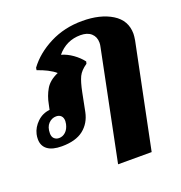

<svg xmlns="http://www.w3.org/2000/svg" viewBox="-156 -681 937 994"><g transform="rotate(-20 313.0 -183.5)"><path d="M448 -404Q451 -416 451 -428Q451 -460 430 -479Q409 -498 371 -498Q293 -498 242 -437Q274 -428 303.5 -407Q333 -386 353 -360L350 -348Q316 -325 303 -298Q290 -271 279 -216L259 -115Q247 -57 204.5 -23.5Q162 10 85 10Q33 10 6.5 -10Q-20 -30 -20 -67Q-20 -81 -17 -94Q-9 -129 20 -157Q49 -185 89 -189L95 -217Q103 -261 124 -297Q145 -333 194 -354Q177 -369 150.5 -382.5Q124 -396 96 -405L98 -418Q145 -482 225.5 -523Q306 -564 404 -564Q504 -564 568 -524.5Q632 -485 632 -411Q632 -399 628 -375L511 197H326ZM144 -91Q146 -103 146 -107Q146 -126 136 -136Q126 -146 109 -146Q85 -146 67 -127.5Q49 -109 49 -74Q49 -55 59.5 -45Q70 -35 86 -35Q106 -35 122 -49.5Q138 -64 144 -91Z"/></g></svg>

Font: Trirong Black
Style: Italic
Weight: 900
Italic angle: -12°
Designer: Katatrad Team
Foundry: CadsonDemak
Version: Version 1.001